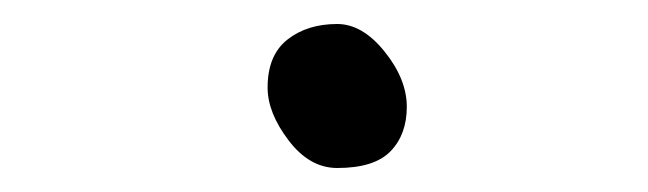

<svg xmlns="http://www.w3.org/2000/svg" viewBox="-20 -545 540 160"><path d="M261 -405Q238 -405 220.5 -428Q203 -451 203 -472Q203 -499 219.5 -512Q236 -525 261 -525Q282 -525 300.5 -502Q319 -479 319 -456Q319 -433 305.5 -419Q292 -405 261 -405Z"/></svg>

Font: Moon Stars Kai HW Light
Style: Regular
Weight: 300
Designer: GuiWonder
Version: Version 1.101